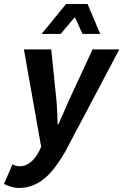

<svg xmlns="http://www.w3.org/2000/svg" viewBox="-55 -742 614 956"><path d="M7 76Q24 86 44 86Q71 86 96 66.5Q121 47 138 14L150 -11L64 -496H200L223 -272Q227 -240 229 -199Q231 -158 232 -123H236Q252 -158 269 -198Q286 -238 302 -272L406 -496H539L271 11Q245 56 219.5 90Q194 124 166 147Q138 170 106 182Q74 194 36 194Q22 194 1 188Q-20 182 -35 174L7 76ZM274 -722H381L444 -573H356L319 -654H315L247 -573H152Z"/></svg>

Font: mr_Source Sans Pro
Style: Bold Italic
Weight: 700
Italic angle: -11°
Designer: Paul D. Hunt
Foundry: Adobe Systems Incorporated
Version: Version 1.036;July 10, 2024;FontCreator 11.5.0.2430 64-bit